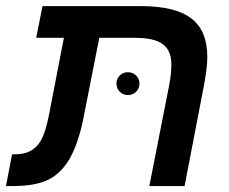

<svg xmlns="http://www.w3.org/2000/svg" viewBox="-40 -624 769 644"><path d="M195.8 -95.7Q168 -45.4 124.8 -22.7Q81.5 0 3.9 0H-20L0.5 -106.4H8.8Q46.4 -106.4 68.4 -121.6Q88.4 -134.3 101.1 -160.2Q113.8 -186 124 -237.3L174.3 -497.1H81.5L102.5 -603.5H432.6Q547.4 -603.5 601.3 -562.5Q655.3 -521.5 655.3 -433.1Q655.3 -396 644 -336.9L579.1 0H460.9L527.8 -339.8Q534.7 -377.4 534.7 -409.2Q534.7 -454.1 506.3 -475.6Q478 -497.1 413.1 -497.1H293L240.7 -231.9Q224.1 -147 195.8 -95.7ZM350.6 -344.2Q350.6 -359.9 361.8 -370.8Q373 -381.8 388.7 -381.8Q405.3 -381.8 416.5 -370.8Q427.7 -359.9 427.7 -344.2Q427.7 -327.1 416.5 -316.2Q405.3 -305.2 388.7 -305.2Q373 -305.2 361.8 -316.2Q350.6 -327.1 350.6 -344.2Z"/></svg>

Font: Arimo SemiBold
Style: Italic
Weight: 600
Italic angle: -12°
Version: Version 1.33